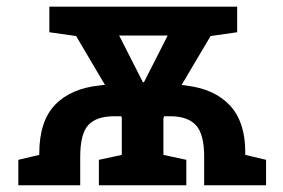

<svg xmlns="http://www.w3.org/2000/svg" viewBox="-20 -548 838 568"><path d="M34.2 0V-75.2L96.2 -89.8V-94.2Q96.2 -189 142.8 -237.8Q189.5 -286.6 276.4 -295.4Q281.7 -296.4 285.2 -296.6Q288.6 -296.9 290.5 -296.9L205.1 -441.4L126 -452.6V-528.3H681.6V-452.6L603 -441.4L517.1 -296.4Q519.5 -296.4 523.4 -296.1Q527.3 -295.9 534.2 -294.4Q615.7 -284.2 660.6 -235.6Q705.6 -187 705.6 -97.7V-89.8L767.1 -75.2V0H584V-84Q584 -151.4 559.6 -177.7Q535.2 -204.1 482.9 -204.1H465.8L463.4 -198.2V-89.8L531.2 -75.2V0H272.5V-75.2L340.3 -89.8V-199.7L338.9 -204.1H318.4Q265.1 -204.1 241.2 -178Q217.3 -151.9 217.3 -84V0ZM402.8 -304.7H405.8L476.1 -442.9H332.5Z"/></svg>

Font: Roboto Slab LO Medium
Style: Regular
Weight: 500
Designer: Google
Version: Version 2.000